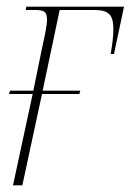

<svg xmlns="http://www.w3.org/2000/svg" viewBox="-20 -556 392 576"><path d="M19 0H47L106 -274H218L221 -284H108L159 -526H263C307 -526 320 -511 320 -469C320 -445 317 -423 312 -394H322L352 -536H59L57 -526H85C113 -526 121 -521 121 -496C121 -480 115 -452 106 -411L80 -284H10L7 -274H78Z"/></svg>

Font: Noto Serif Display Condensed Thin
Style: Italic
Weight: 100
Width: 3
Italic angle: -12°
Designer: Monotype Design Team
Foundry: Monotype Imaging Inc.
Version: Version 2.009